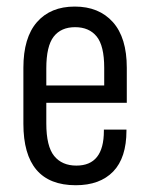

<svg xmlns="http://www.w3.org/2000/svg" viewBox="-20 -545 447 573"><path d="M118.2 -238.3V-176.8Q118.2 -108.4 141.6 -79.6Q165 -50.8 208 -50.8Q290 -50.8 290 -154.3V-158.2H357.4V-155.3Q357.4 -74.2 317.9 -33.2Q278.3 7.8 206.1 7.8Q49.8 7.8 49.8 -175.8V-342.8Q49.8 -432.6 90.3 -479Q130.9 -525.4 203.1 -525.4Q275.4 -525.4 316.9 -479Q358.4 -432.6 358.4 -342.8V-238.3ZM118.2 -340.8V-290H291V-342.8Q291 -408.2 268.6 -436Q246.1 -463.9 204.1 -463.9Q162.1 -463.9 140.1 -435.5Q118.2 -407.2 118.2 -340.8Z"/></svg>

Font: Altinn-DIN Condensed
Style: Regular
Weight: 400
Width: 3
Designer: Charles Nix
Foundry: Altinn
Version: Version 2.00